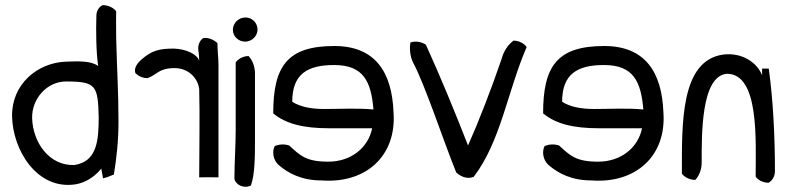

<svg xmlns="http://www.w3.org/2000/svg" viewBox="-20 -678 3069 747"><path d="M441 -204C441 -129 433 -59 423 1C407 8 393 13 381 16L374 -22C352 5 319 31 275 39C124 63 29 -95 27 -226C25 -350 125 -433 234 -438C285 -440 335 -442 362 -421C354 -473 353 -558 355 -617C355 -636 366 -653 380 -658C402 -658 423 -647 432 -634C432 -634 431 -571 432 -531C435 -403 441 -325 441 -204ZM364 -222C361 -345 354 -361 237 -361C162 -361 103 -293 105 -218C108 -123 172 -32 270 -36C356 -50 364 -127 364 -222Z M830 12C804 11 781 12 755 12C755 -103 758 -220 755 -332C749 -376 712 -413 659 -413C597 -413 591 -387 554 -374C536 -374 520 -381 507 -393C499 -414 517 -435 531 -447C570 -481 599 -489 657 -489C704 -487 746 -468 755 -442C755 -454 754 -467 752 -480C748 -502 758 -522 771 -530C794 -533 815 -521 826 -510C826 -480 830 -452 830 -425Z M982 -563C982 -538 960 -516 934 -516C907 -516 886 -537 886 -562C886 -588 908 -610 935 -610C961 -610 982 -589 982 -563ZM972 -130C972 -75 972 2 956 44C928 57 897 41 892 18C892 -41 897 -116 897 -172V-435C905 -448 926 -460 947 -460C961 -446 972 -420 972 -393Z M1511 -242C1524 -72 1404 37 1231 24C1156 24 1103 -2 1063 -37C1042 -57 1038 -89 1049 -110C1067 -117 1086 -118 1105 -112C1148 -73 1170 -49 1257 -49C1345 -49 1412 -102 1428 -179H1259C1164 -179 1093 -195 1043 -237C1043 -421 1098 -499 1281 -499C1440 -499 1505 -397 1511 -242ZM1433 -252C1424 -360 1395 -425 1280 -425C1176 -425 1117 -390 1117 -282C1147 -263 1188 -254 1241 -254C1304 -254 1373 -258 1433 -252Z M2029 -495C1955 -324 1928 -127 1823 10C1796 21 1770 7 1755 -7C1708 -122 1634 -347 1588 -433C1574 -460 1573 -493 1577 -513C1600 -520 1622 -514 1637 -504C1693 -381 1749 -245 1801 -112C1842 -204 1891 -330 1932 -450C1939 -478 1957 -505 1978 -520C2000 -520 2020 -508 2029 -495Z M2561 -242C2574 -72 2454 37 2281 24C2206 24 2153 -2 2113 -37C2092 -57 2088 -89 2099 -110C2117 -117 2136 -118 2155 -112C2198 -73 2220 -49 2307 -49C2395 -49 2462 -102 2478 -179H2309C2214 -179 2143 -195 2093 -237C2093 -421 2148 -499 2331 -499C2490 -499 2555 -397 2561 -242ZM2483 -252C2474 -360 2445 -425 2330 -425C2226 -425 2167 -390 2167 -282C2197 -263 2238 -254 2291 -254C2354 -254 2423 -258 2483 -252Z M2995 -12C2995 8 2984 26 2970 33C2948 33 2928 22 2920 9C2920 -131 2935 -391 2808 -391C2707 -382 2710 -154 2710 -45C2710 -18 2699 8 2685 22C2663 22 2643 11 2633 -2C2633 -194 2626 -445 2796 -466C2871 -474 2927 -432 2945 -385V-411H2971C2988 -289 2995 -145 2995 -12Z"/></svg>

Font: Snowfall
Style: Rev
Weight: 400
Designer: Jasper
Foundry: Cannot Into Space Fonts
Version: Version 0.9